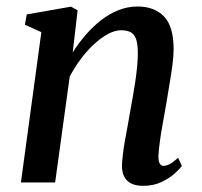

<svg xmlns="http://www.w3.org/2000/svg" viewBox="-20 -576 636 606"><path d="M209.5 -410.5Q228 -440 250.8 -466.2Q273.5 -492.5 299.8 -512.8Q326 -533 354.8 -544.2Q383.5 -555.5 414 -555.5Q467 -555.5 497.5 -524.2Q528 -493 528 -420Q528 -399.5 524 -369Q520 -338.5 514.2 -305.5Q508.5 -272.5 504 -244Q499.5 -217.5 494 -188Q488.5 -158.5 484.8 -131.2Q481 -104 480 -83.5Q480 -67 484.2 -59.8Q488.5 -52.5 495.5 -52.5Q505 -52.5 516 -58.2Q527 -64 542 -78L554 -52.5Q548.5 -44 532 -29Q515.5 -14 490.2 -1.8Q465 10.5 432 10.5Q408 10.5 393 2.5Q378 -5.5 371.2 -20.2Q364.5 -35 365 -55.5Q365.5 -68.5 367.8 -88Q370 -107.5 374 -130.2Q378 -153 382.5 -176.5Q387 -200 390.5 -222Q394.5 -244 398.8 -268.2Q403 -292.5 406.8 -317.2Q410.5 -342 412.8 -365Q415 -388 415 -407.5Q415 -435.5 409.8 -451.5Q404.5 -467.5 393 -474Q381.5 -480.5 362.5 -480.5Q343 -480.5 321 -468.8Q299 -457 276.8 -436.5Q254.5 -416 234.8 -389.5Q215 -363 200 -334L154 0H46L110.5 -474.5L58.5 -498L64.5 -530.5L204 -555L225 -543.5Z"/></svg>

Font: Merriweather 48pt Medium
Style: Italic
Weight: 500
Italic angle: -7.8°
Version: Version 2.101